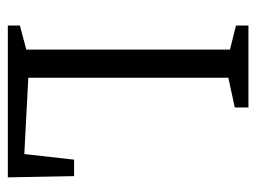

<svg xmlns="http://www.w3.org/2000/svg" viewBox="-100 -538 639 478"><g transform="rotate(90 219.0 -299.5)"><path d="M44 -30 104 -46V-553L44 -568V-599H248V-565L174 -549V-51L364 -41L378 -165H419L422 0H44Z"/></g></svg>

Font: Grenze Light
Style: Regular
Weight: 300
Designer: Renata Polastri
Foundry: Omnibus-Type
Version: Version 1.002; ttfautohint (v1.8)